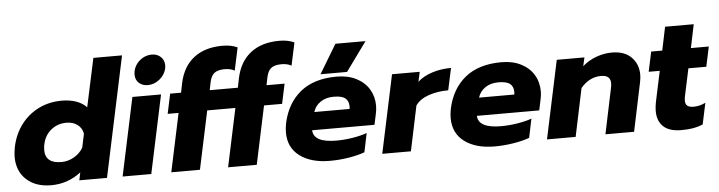

<svg xmlns="http://www.w3.org/2000/svg" viewBox="-47 -952 4402 1175"><g transform="rotate(-5 2154.5 -364.5)"><path d="M18 -178Q18 -202 25 -239Q41 -315 84.5 -373Q128 -431 192.5 -463Q257 -495 335 -495Q385 -495 424 -481Q463 -467 487 -441L551 -739H727L570 0H400L410 -48Q329 15 226 15Q132 15 75 -37Q18 -89 18 -178ZM435 -197 453 -282Q447 -317 419.5 -337.5Q392 -358 352 -358Q298 -358 258 -326Q218 -294 206 -239Q202 -222 202 -203Q202 -121 301 -121Q341 -121 377.5 -141.5Q414 -162 435 -197Z M793 -615Q793 -645 809 -671Q825 -697 851.5 -712.5Q878 -728 908 -728Q942 -728 963.5 -707.5Q985 -687 985 -655Q985 -650 983 -636Q974 -597 941 -570.5Q908 -544 869 -544Q835 -544 814 -563.5Q793 -583 793 -615ZM768 -480H944L842 0H666Z M1041 -358H974L1000 -480H1067L1079 -540Q1101 -640 1169 -692Q1237 -744 1344 -744Q1398 -744 1436 -726L1406 -586Q1381 -600 1346 -600Q1302 -600 1281 -583Q1260 -566 1252 -525L1243 -480H1354L1328 -358H1217L1141 0H965Z M1390 -358H1323L1349 -480H1416L1428 -540Q1450 -640 1518 -692Q1586 -744 1693 -744Q1747 -744 1785 -726L1755 -586Q1730 -600 1695 -600Q1651 -600 1630 -583Q1609 -566 1601 -525L1592 -480H1703L1677 -358H1566L1490 0H1314Z M2034 -696H2219L2090 -518H1927ZM1685 -181Q1685 -208 1691 -238Q1717 -359 1800.5 -427Q1884 -495 2024 -495Q2093 -495 2144 -469Q2195 -443 2222 -398Q2249 -353 2249 -297Q2249 -273 2243 -246L2229 -181H1846Q1849 -105 1989 -105Q2036 -105 2087 -113Q2138 -121 2177 -135L2153 -19Q2113 -4 2055 5.5Q1997 15 1939 15Q1823 15 1754 -36.5Q1685 -88 1685 -181ZM2086 -291Q2087 -297 2087 -307Q2087 -340 2066 -357Q2045 -374 1995 -374Q1947 -374 1914 -351.5Q1881 -329 1869 -291Z M2363 -480H2533L2520 -420Q2555 -452 2609.5 -469.5Q2664 -487 2726 -487L2697 -352Q2631 -352 2576 -333Q2521 -314 2495 -276L2437 0H2261Z M2697 -181Q2697 -208 2703 -238Q2729 -359 2812.5 -427Q2896 -495 3036 -495Q3105 -495 3156 -469Q3207 -443 3234 -398Q3261 -353 3261 -297Q3261 -273 3255 -246L3241 -181H2858Q2861 -105 3001 -105Q3048 -105 3099 -113Q3150 -121 3189 -135L3165 -19Q3125 -4 3067 5.5Q3009 15 2951 15Q2835 15 2766 -36.5Q2697 -88 2697 -181ZM3098 -291Q3099 -297 3099 -307Q3099 -340 3078 -357Q3057 -374 3007 -374Q2959 -374 2926 -351.5Q2893 -329 2881 -291Z M3375 -480H3545L3533 -427Q3572 -461 3619.5 -478Q3667 -495 3715 -495Q3792 -495 3834 -452.5Q3876 -410 3876 -345Q3876 -325 3871 -300L3808 0H3632L3690 -277Q3694 -293 3694 -309Q3694 -333 3680 -345.5Q3666 -358 3634 -358Q3600 -358 3568.5 -342Q3537 -326 3511 -295L3449 0H3273Z M3951 -115Q3951 -140 3957 -170L3997 -358H3929L3955 -480H4023L4053 -624H4229L4199 -480H4309L4283 -358H4173L4138 -194Q4134 -178 4134 -162Q4134 -141 4146 -131Q4158 -121 4186 -121Q4222 -121 4258 -139L4230 -8Q4202 4 4171 9.5Q4140 15 4097 15Q4024 15 3987.5 -19Q3951 -53 3951 -115Z"/></g></svg>

Font: Prompt
Style: Bold Italic
Weight: 700
Italic angle: -12°
Designer: Katatrad Team
Foundry: CadsonDemak
Version: Version 1.001